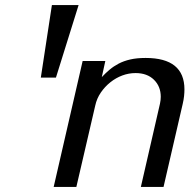

<svg xmlns="http://www.w3.org/2000/svg" viewBox="-20 -742 752 762"><path d="M202 -434H142L186 -722H292ZM308 -500H398L384 -436Q399 -452 415 -465.5Q431 -479 451 -489.5Q471 -500 497 -506Q523 -512 558 -512Q712 -512 712 -387Q712 -375 710.5 -360.5Q709 -346 705 -329L629 0H539L615 -331Q618 -345 618 -358Q618 -399 591 -425.5Q564 -452 518 -452Q491 -452 465.5 -442.5Q440 -433 418 -415.5Q396 -398 380 -374.5Q364 -351 358 -323L283 0H193Z"/></svg>

Font: Perun
Style: Italic
Weight: 400
Italic angle: -12°
Foundry: Copyright (c) Stefan Peev, Context Ltd, 2016
Version: Version 1.027